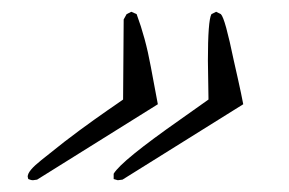

<svg xmlns="http://www.w3.org/2000/svg" viewBox="-20 -327 491 326"><path d="M286 -124C219 -77 182 -47 173 -32V-23L180 -21L188 -22L393 -150C393 -151 388 -176 377 -224C367 -272 360 -298 355 -303L347 -307L339 -303C335 -296 333 -269 333 -224L334 -158ZM236 -214C230 -247 222 -276 212 -303L203 -307L195 -303L190 -294L189 -158L179 -151C160 -138 124 -113 89 -86L50 -55C35 -43 27 -34 27 -27L28 -23C31 -22 33 -21 36 -21L43 -22L248 -150Z"/></svg>

Font: VL Great Vibes
Style: Regular
Weight: 400
Designer: Robert E. Leuschke
Foundry: Robert E. Leuschke
Version: Version 1.001